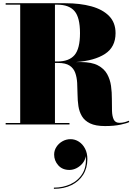

<svg xmlns="http://www.w3.org/2000/svg" viewBox="-20 -770 830 1188"><path d="M315 186.3Q315 161.1 329 139.3Q343 117.5 366.2 104.3Q389.4 91.1 416.6 91.1Q444.2 91.1 468 106.5Q491.8 121.9 506.2 149.5Q520.6 177.1 520.6 214.3Q520.6 269.9 494.6 311.3Q468.6 352.7 422 375.5Q375.4 398.3 313.4 398.3V391.1Q371 391.1 418 368.7Q465 346.3 490.8 303.1Q516.6 259.9 510.6 196.3Q507 220.3 491.6 239.5Q476.2 258.7 454.4 270.1Q432.6 281.5 409.4 281.5Q365.8 281.5 340.4 252.7Q315 223.9 315 186.3ZM15 -9H105V-741H15V-750H385Q475.5 -750 545.5 -730.8Q615.5 -711.5 655.2 -670.8Q695 -630 695 -565Q695 -479 629.8 -436.5Q564.5 -394 449.5 -386H480Q547 -386 585.8 -365.5Q624.5 -345 643 -311.5Q661.5 -278 667 -238Q672.5 -198 672.2 -157.8Q672 -117.5 673 -84Q674 -50.5 683.8 -30.2Q693.5 -10 720 -10Q735.5 -10 750.8 -14Q766 -18 776.5 -23L780 -15Q768 -8 727.5 1Q687 10 630 10Q571.5 10 537.5 -6.5Q503.5 -23 487 -50.8Q470.5 -78.5 465.2 -113.2Q460 -148 459.8 -185Q459.5 -222 457.5 -256.8Q455.5 -291.5 445.5 -319.5Q435.5 -347.5 410.8 -364Q386 -380.5 340 -380.5H320V-9H410V0H15ZM335 -741H320V-389.5H335Q407 -389.5 441 -429Q475 -468.5 475 -565Q475 -662 441 -701.5Q407 -741 335 -741Z"/></svg>

Font: Bodoni* 24pt Fatface
Style: Regular
Weight: 900
Version: Version 2.3